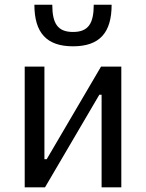

<svg xmlns="http://www.w3.org/2000/svg" viewBox="-20 -803 626 823"><path d="M85.9 0H172.9L405.8 -397H415.5V0H500V-517.6H413.1L180.2 -120.6H170.4V-517.6H85.9ZM293 -604.5C406.2 -604.5 458.5 -662.1 458.5 -782.7H381.8C381.8 -702.6 358.9 -666 293 -666C228 -666 204.1 -701.2 204.1 -782.7H127.4C127.4 -663.1 179.2 -604.5 293 -604.5Z"/></svg>

Font: Cascadia Code SemiLight
Style: Regular
Weight: 350
Monospace: yes
Designer: Aaron Bell
Foundry: Saja Typeworks
Version: Version 2404.023